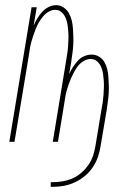

<svg xmlns="http://www.w3.org/2000/svg" viewBox="-20 -548 540 742"><path d="M176 174V156H185Q204 156 223.5 152.5Q243 149 261 141Q279 133 295 119Q311 105 322.5 88Q334 71 340 52.5Q346 34 349 15L372 -124Q375 -138 377 -152.5Q379 -167 380 -181Q381 -195 381.5 -209Q382 -223 381 -237Q380 -251 378 -264.5Q376 -278 370.5 -290Q365 -302 355 -311Q345 -320 330 -320Q318 -320 305 -313Q292 -306 283 -295Q274 -284 267.5 -272Q261 -260 255.5 -247.5Q250 -235 245.5 -222.5Q241 -210 237.5 -197Q234 -184 232 -171.5Q230 -159 228 -146L204 0H184L235 -310Q237 -324 239.5 -338.5Q242 -353 243 -367.5Q244 -382 244.5 -396.5Q245 -411 244 -425Q243 -439 241 -452.5Q239 -466 233.5 -479Q228 -492 218 -501Q208 -510 193 -510Q180 -510 167.5 -502.5Q155 -495 146 -484Q137 -473 130 -461Q123 -449 118 -436Q113 -423 108.5 -410Q104 -397 100.5 -384Q97 -371 95 -357.5Q93 -344 91 -331L36 0H16L102 -520H122L110 -449Q116 -463 124 -476.5Q132 -490 143 -502Q154 -514 168 -521Q182 -528 197 -528Q213 -528 226 -519Q239 -510 246.5 -496.5Q254 -483 257.5 -468Q261 -453 262 -437Q263 -421 263.5 -405Q264 -389 263 -372.5Q262 -356 259.5 -339.5Q257 -323 255 -307L247 -261Q253 -275 261.5 -288Q270 -301 280 -312.5Q290 -324 304.5 -330.5Q319 -337 334 -337Q350 -337 363 -329Q376 -321 383.5 -308Q391 -295 394.5 -280Q398 -265 399 -249.5Q400 -234 400.5 -218Q401 -202 400 -186Q399 -170 396.5 -153.5Q394 -137 392 -121L369 15Q366 36 359 57Q352 78 339.5 97Q327 116 308.5 131.5Q290 147 269.5 156.5Q249 166 227.5 170Q206 174 185 174Z"/></svg>

Font: Iosevka Term Curly Thin
Style: Italic
Weight: 100
Italic angle: -9°
Designer: Belleve Invis
Foundry: Belleve Invis
Version: Version 32.3.0